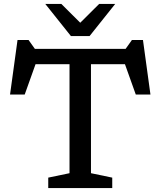

<svg xmlns="http://www.w3.org/2000/svg" viewBox="-20 -955 815 975"><path d="M550 -53V0H225V-53L333 -75.5V-629H160.5L105.5 -475H31L69 -752H125L157 -707H618L650 -752H706L744 -475H669.5L614.5 -629H442V-75.5ZM565 -935 435 -772H340L210 -935H291.5L387.5 -839.5L483.5 -935Z"/></svg>

Font: Newsreader Caption
Style: Regular
Weight: 400
Designer: Hugues Gentile
Foundry: Production Type
Version: Version 1.001